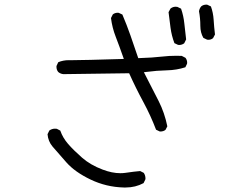

<svg xmlns="http://www.w3.org/2000/svg" viewBox="-20 -772 1040 832"><path d="M882.8 -599.6Q895 -599.6 903.3 -606.9L911.6 -622.6Q907.7 -654.8 905.8 -686Q903.8 -717.3 894 -744.1L878.4 -751.5Q876.5 -752 875 -752Q860.8 -752 851.6 -744.1Q844.2 -734.9 842.3 -723.1Q848.1 -693.4 848.1 -660.2Q848.1 -630.4 861.3 -607.9L877.4 -600.1Q880.4 -599.6 882.8 -599.6ZM751.5 -577.6Q753.4 -577.1 757.6 -577.1Q761.7 -577.1 767.6 -578.9Q773.4 -580.6 778.3 -584.5L786.6 -601.1L778.8 -669.9Q775.4 -703.6 764.6 -734.4L748.5 -742.2Q744.1 -742.7 742.2 -742.7Q740.2 -742.7 737.8 -742.7Q735.4 -742.7 731.9 -741.7Q724.6 -739.7 718.8 -734.9L710.4 -719.2Q714.4 -685.5 719 -651.4Q723.6 -617.2 735.8 -585ZM293.5 -511.2H277.3Q253.4 -511.2 232.4 -502.4L225.1 -486.8Q224.6 -484.9 224.6 -483.4Q224.6 -469.2 232.4 -460Q241.7 -452.1 254.4 -450.7L539.6 -454.6Q568.8 -389.6 601.1 -330.1Q632.8 -271.5 656.2 -210L671.4 -202.6Q673.3 -202.1 674.8 -202.1Q688.5 -202.1 697.3 -209.5L705.1 -224.6Q693.4 -282.7 667.5 -334L603.5 -459L615.2 -460.4Q658.7 -466.3 704.1 -467.3Q745.6 -468.3 783.2 -480.5L790.5 -495.6Q791 -497.6 791 -501.5Q791 -505.4 789.3 -511Q787.6 -516.6 783.7 -521.5L767.6 -529.8Q755.4 -530.3 743.7 -530.3Q712.4 -530.3 683.6 -526.9Q642.1 -522 579.1 -520Q561.5 -572.3 545.2 -618.9Q528.8 -665.5 510.3 -709L494.6 -716.3Q492.7 -716.8 491.2 -716.8Q477.5 -716.8 468.8 -709.5L460.9 -693.8Q466.3 -651.4 481.4 -612.8Q497.1 -572.3 516.6 -516.6Q339.4 -511.2 293.5 -511.2ZM524.4 40.5Q566.9 40.5 602.1 21.5L609.9 5.4Q610.4 3.4 610.4 2Q610.4 -12.2 603 -22.9L587.4 -30.8Q562.5 -28.8 522.5 -22.9Q512.2 -21.5 501.5 -21.5Q465.8 -21.5 424.8 -37.1Q371.6 -57.1 335.4 -88.9Q299.8 -120.1 275.4 -147.9Q252 -174.8 241.2 -206.1L226.1 -213.9Q222.2 -214.4 217.8 -214.4Q205.1 -214.4 193.8 -206.5L186 -190.4Q188.5 -159.7 207.5 -137.2Q229 -111.8 267.6 -68.4Q304.7 -26.4 372.6 6.1Q440.4 38.6 516.6 40.5H517.1Q520.5 40.5 524.4 40.5Z"/></svg>

Font: NaikaiFont
Style: Light
Weight: 300
Version: Version 1.89